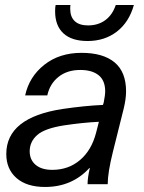

<svg xmlns="http://www.w3.org/2000/svg" viewBox="-20 -732 571 763"><path d="M481 -369Q481 -340 472 -302L429 -130Q408 -46 408 0H328Q328 -26 337 -64H335Q266 11 159 11Q86 11 45.5 -24.5Q5 -60 5 -120Q5 -265 229 -299Q318 -312 389 -315L392 -324Q398 -354 398 -369Q398 -412 372 -433Q346 -454 299 -454Q247 -454 212.5 -426.5Q178 -399 168 -353H80Q96 -427 156 -474.5Q216 -522 304 -522Q390 -522 435.5 -484Q481 -446 481 -369ZM236 -234Q158 -222 128 -195.5Q98 -169 98 -131Q98 -97 121.5 -77Q145 -57 188 -57Q252 -57 298 -96Q344 -135 362 -205L373 -248Q310 -245 236 -234ZM328 -569Q265 -569 232 -599.5Q199 -630 199 -687Q199 -703 201 -712H260Q259 -707 259 -697Q259 -665 277 -648Q295 -631 330 -631Q370 -631 398.5 -652Q427 -673 440 -712H512Q493 -644 444.5 -606.5Q396 -569 328 -569Z"/></svg>

Font: CST
Style: Italic
Weight: 400
Italic angle: -14°
Version: Version 1.00